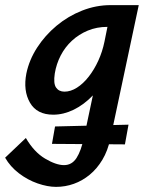

<svg xmlns="http://www.w3.org/2000/svg" viewBox="-83 -441 581 750"><path d="M136 289Q103 289 64 275.5Q25 262 -9 236Q-43 210 -63 175L18 98Q50 153 93 178.5Q136 204 167 204Q198 204 216 176Q234 148 245 96L300 -164L385 -277Q370 -211 343 -158.5Q316 -106 280.5 -69Q245 -32 205 -12.5Q165 7 125 7Q61 7 34 -40Q7 -87 20 -154Q31 -207 62 -255Q93 -303 138 -340.5Q183 -378 237.5 -399.5Q292 -421 349 -421H459L348 101Q338 148 317 183Q296 218 267.5 241.5Q239 265 205.5 277Q172 289 136 289ZM120 121 132 53 419 46 405 123ZM169 -83Q193 -83 217.5 -98.5Q242 -114 263.5 -141.5Q285 -169 301 -204Q317 -239 325 -278L345 -377L398 -336H336Q295 -336 260 -321.5Q225 -307 198 -282Q171 -257 154 -224Q137 -191 131 -154Q125 -115 136 -99Q147 -83 169 -83Z"/></svg>

Font: Ysabeau Infant
Style: Bold Italic
Weight: 700
Italic angle: -12°
Designer: Christian Thalmann (Catharsis Fonts)
Version: Version 2.001;gftools[0.9.30]; featfreeze: ss01,ss02,lnum